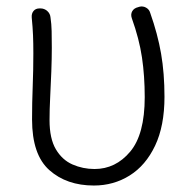

<svg xmlns="http://www.w3.org/2000/svg" viewBox="-20 -560 593 593"><path d="M270 13Q186 13 132.5 -34.5Q79 -82 79 -191Q79 -242 81 -293Q83 -344 83 -395Q83 -427 82 -451Q81 -475 78 -506Q77 -518 83.5 -526Q90 -534 102 -534H105Q117 -534 126 -526Q135 -518 136 -506Q139 -486 139.5 -464Q140 -442 140 -412Q140 -379 138.5 -339Q137 -299 135 -260Q133 -221 133 -189Q133 -132 152.5 -99Q172 -66 204 -52Q236 -38 272 -38Q337 -38 382 -91.5Q427 -145 427 -260Q427 -325 418.5 -382.5Q410 -440 387 -504Q383 -516 388.5 -525.5Q394 -535 407 -538L410 -539Q421 -542 431 -536.5Q441 -531 444 -520Q467 -455 477.5 -394.5Q488 -334 488 -261Q488 -171 459 -110Q430 -49 380.5 -18Q331 13 270 13Z"/></svg>

Font: Chiron GoRound TC L
Style: Regular
Weight: 300
Designer: Ryoko NISHIZUKA 西塚涼子 (kana, bopomofo & ideographs); Paul D. Hunt (Latin, Greek & Cyrillic); Sandoll Communications 산돌커뮤니
Foundry: Adobe
Version: Version 1.000;hotconv 1.1.1;makeotfexe 2.6.0